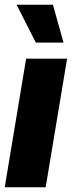

<svg xmlns="http://www.w3.org/2000/svg" viewBox="-25 -795 305 815"><path d="M-4.9 0 85.9 -545.9H259.8L168.9 0ZM127 -614.3 45.4 -774.9H199.7L244.6 -614.3Z"/></svg>

Font: Inter Tight ExtraBold
Style: Italic
Weight: 800
Italic angle: -9.39999°
Designer: Rasmus Andersson
Foundry: rsms
Version: Version 3.004